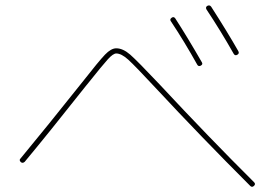

<svg xmlns="http://www.w3.org/2000/svg" viewBox="-20 -782 1040 725"><path d="M724.6 -538.1Q676.8 -624 625 -702.1Q620.1 -709 627.9 -714.8Q635.7 -720.7 641.6 -712.9Q686.5 -643.6 742.2 -546.9Q747.1 -539.1 738.3 -534.2Q729.5 -529.3 724.6 -538.1ZM862.3 -579.1Q812.5 -667 759.8 -746.1Q754.9 -754.9 762.7 -759.8Q771.5 -764.6 777.3 -756.8Q838.9 -661.1 879.9 -588.9Q884.8 -580.1 876 -575.2Q867.2 -570.3 862.3 -579.1ZM73.2 -170.9Q65.4 -164.1 58.6 -169.9Q50.8 -177.7 57.6 -183.6Q156.2 -302.7 289.1 -469.7Q353.5 -551.8 376.5 -575.7Q399.4 -599.6 418.9 -599.6Q444.3 -599.6 471.7 -575.7Q499 -551.8 582 -463.9Q768.6 -263.7 939.5 -93.8Q946.3 -86.9 939 -80.1Q931.6 -73.2 924.8 -80.1Q740.2 -264.6 567.4 -450.2Q490.2 -533.2 464.4 -556.6Q438.5 -580.1 418.9 -580.1Q407.2 -580.1 387.2 -558.1Q367.2 -536.1 309.6 -463.9Q306.6 -460 304.7 -458Q161.1 -276.4 73.2 -170.9Z"/></svg>

Font: Rounded Mgen+ 1mn thin
Style: Regular
Weight: 100
Designer: [Source Han Sans]
Ryoko NISHIZUKA  (kana & ideographs); Paul D. Hunt (Latin, Greek & Cyrillic); Wenlong ZHANG  (bopomofo
Version: Version 1.059.20150602